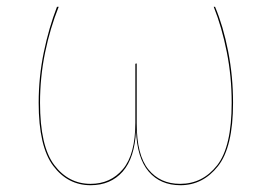

<svg xmlns="http://www.w3.org/2000/svg" viewBox="-20 -537 802 566"><path d="M667 -234Q667 -103 622.5 -47Q578 9 512 9Q453 9 418.5 -31Q384 -71 381 -152Q377 -71 341.5 -31Q306 9 247 9Q180 9 137 -48Q94 -105 94 -234Q94 -310 109 -382.5Q124 -455 148 -517H153Q128 -455 113 -382.5Q98 -310 98 -234Q98 -106 140 -50.5Q182 5 247 5Q306 5 342.5 -38.5Q379 -82 379 -175V-349L383 -350V-173Q383 -80 417.5 -37.5Q452 5 511 5Q577 5 620 -49.5Q663 -104 663 -234Q663 -311 648.5 -384Q634 -457 610 -517H614Q638 -460 652.5 -386Q667 -312 667 -234Z"/></svg>

Font: FiraGO Four
Style: Regular
Weight: 100
Designer: bBox Type
Foundry: bBox Type GmbH
Version: Version 1.001